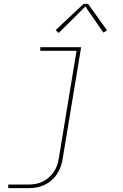

<svg xmlns="http://www.w3.org/2000/svg" viewBox="-20 -766 640 1001"><path d="M23 215V196H127Q145 196 164 193Q183 190 201 181.5Q219 173 234.5 159.5Q250 146 261 129.5Q272 113 278 94.5Q284 76 287 57L379 -501H190V-520H403L307 60Q304 81 297 101.5Q290 122 277.5 141Q265 160 247.5 175Q230 190 210 199Q190 208 169 211.5Q148 215 127 215ZM286 -594 270 -609 416 -746H439L538 -608L519 -596L425 -732Z"/></svg>

Font: Iosevka SS04 Th Ex Obl
Style: Regular
Weight: 100
Width: 7
Italic angle: -9°
Monospace: yes
Designer: Belleve Invis
Foundry: Belleve Invis
Version: Version 19.0.0; ttfautohint (v1.8.4)